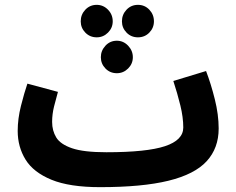

<svg xmlns="http://www.w3.org/2000/svg" viewBox="-20 -751 972 792"><path d="M393 21Q267 21 192.5 -9.5Q118 -40 85.5 -92.5Q53 -145 53 -211Q53 -261 66.5 -314.5Q80 -368 93 -406L219 -372Q211 -344 203 -312Q195 -280 195 -248Q195 -212 212 -184Q229 -156 277 -139.5Q325 -123 419 -123Q585 -123 660.5 -148Q736 -173 736 -225Q736 -267 724 -316Q712 -365 695 -417L830 -458Q850 -406 866 -342Q882 -278 882 -221Q882 -140 832.5 -86Q783 -32 675 -5.5Q567 21 393 21ZM379 -597Q351 -597 332 -616.5Q313 -636 313 -663Q313 -691 332 -711Q351 -731 379 -731Q406 -731 425.5 -711Q445 -691 445 -663Q445 -636 425.5 -616.5Q406 -597 379 -597ZM549 -597Q521 -597 502 -616.5Q483 -636 483 -663Q483 -691 502 -711Q521 -731 549 -731Q577 -731 596 -711Q615 -691 615 -663Q615 -636 596 -616.5Q577 -597 549 -597ZM462 -449Q434 -449 415 -468.5Q396 -488 396 -515Q396 -542 415 -562.5Q434 -583 462 -583Q489 -583 508.5 -562.5Q528 -542 528 -515Q528 -488 508.5 -468.5Q489 -449 462 -449Z"/></svg>

Font: Noto Sans Arabic ExtCond ExtBd
Style: Regular
Weight: 800
Width: 2
Designer: Monotype Design Team, Nadine Chahine, Nizar Qandah and Khaled Hosny
Foundry: Monotype Imaging Inc.
Version: Version 2.012; ttfautohint (v1.8.4.7-5d5b)